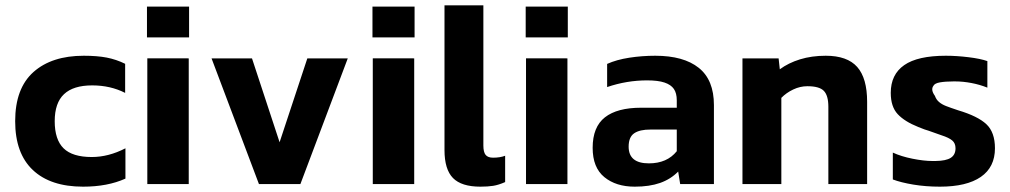

<svg xmlns="http://www.w3.org/2000/svg" viewBox="-20 -694 3809 724"><path d="M453 -20.5V-134.8Q389.3 -101.9 326 -101.9Q253.3 -101.9 219.8 -134.7Q186.3 -167.5 186.3 -237Q186.3 -306 221.5 -339Q256.6 -372 327.7 -372Q396.4 -372 451.9 -343.7V-453.4Q418.4 -469.9 382.3 -476.9Q346.3 -483.8 296 -483.8Q175.2 -483.8 106.2 -422.4Q37.2 -360.9 37.2 -237Q37.2 -115.9 103.7 -53Q170.3 9.9 293.4 9.9Q385.7 9.9 453 -20.5Z M693 -553.1V-669.2H534.2V-553.1ZM691.7 0V-473.9L535.5 -474V0Z M1112.8 0 1291.4 -473.9H1138.9L1034.3 -157.6L930.2 -473.9H777.7L956.4 0Z M1543.3 -553.1V-669.2H1384.5V-553.1ZM1541.9 0V-473.9L1385.7 -474V0Z M1884.8 -7.4V-106.7Q1865.9 -99.4 1839.3 -99.4Q1820 -99.4 1811.3 -109.8Q1802.7 -120.2 1802.7 -145.4V-674H1656.1V-128.2Q1656.1 -55.3 1688.1 -22.7Q1720.1 9.9 1791.4 9.9Q1819.6 9.9 1839.8 6.7Q1860 3.5 1884.8 -7.4Z M2121.1 -553.1V-669.2H1962.3V-553.1ZM2119.7 0V-473.9L1963.5 -474V0Z M2537.3 -47.1 2544.8 0H2672.1V-297.6Q2672.1 -392.7 2614.9 -438.2Q2557.8 -483.8 2450.9 -483.8Q2401 -483.8 2352.9 -476.4Q2304.9 -469 2269.4 -453V-365.7Q2343.2 -390.9 2420.3 -390.9Q2461.7 -390.9 2485.8 -382.7Q2510 -374.6 2521 -358.7Q2532 -342.8 2532 -315.8V-287.8H2397.5Q2307.4 -287.8 2261.1 -251.6Q2214.8 -215.3 2214.8 -136.6Q2214.8 -62.1 2258.9 -26.1Q2302.9 9.9 2373.5 9.9Q2429.1 9.9 2469.2 -4.2Q2509.3 -18.4 2537.3 -47.1ZM2350.5 -140.9Q2350.5 -177.1 2371.4 -191.4Q2392.4 -205.7 2433.3 -205.5H2532V-123.8Q2495.2 -78 2426.9 -78Q2350.5 -78 2350.5 -140.9Z M2926.3 0V-325Q2945.3 -344.4 2971.2 -356.6Q2997.1 -368.9 3024.5 -368.9Q3069.6 -368.9 3086.6 -351.3Q3103.6 -333.7 3103.6 -291.6V0H3249.8V-310.1Q3249.8 -399.2 3212.4 -441.5Q3174.9 -483.8 3093.7 -483.8Q3040.9 -483.8 2996.9 -470.3Q2953 -456.7 2920.5 -432.7L2916 -473.9H2779.7V0Z M3731.8 -134.9Q3731.8 -195.3 3699.4 -225.7Q3666.9 -256.1 3592.9 -278.1Q3563.1 -288 3547.3 -294.2Q3531.5 -300.4 3521 -309.4Q3510.4 -318.3 3505.4 -332.5Q3488.8 -355.4 3499.6 -370.2Q3504.4 -379.9 3524.5 -383.4Q3544.5 -386.9 3575.1 -387Q3579.3 -387 3582.3 -387Q3611.3 -387 3642.9 -381Q3674.5 -375.1 3703.2 -363.5V-463.6Q3677.2 -472.8 3632 -478.3Q3586.7 -483.8 3546.6 -483.8Q3440.3 -483.8 3389.6 -448.4Q3338.9 -413 3338.9 -343.9Q3338.9 -291.7 3365 -263.7Q3391.1 -235.7 3442.3 -215.3Q3455 -210.4 3465.8 -206.1Q3472.3 -204.1 3481.2 -201.2Q3507.6 -191.6 3530.1 -183.9Q3558.4 -174.8 3570.7 -164.3Q3583.1 -153.9 3583.1 -134.9Q3583.1 -110.4 3565.2 -98.9Q3547.4 -87.4 3507.8 -86.9Q3501 -86.9 3496 -86.9Q3463.6 -86.9 3420.9 -95.5Q3378.2 -104 3346.7 -118.6V-17.3Q3376.9 -5.8 3424.1 2.1Q3471.3 9.9 3524.2 9.9Q3625.1 9.9 3678.5 -26.9Q3731.8 -63.7 3731.8 -134.9Z"/></svg>

Font: Arad-VF Thin Dots1
Style: Regular
Weight: 100
Designer: Mohammad Darvishi
Version: Version 1.000;August 30, 2024;FontCreator 15.0.0.2992 64-bit